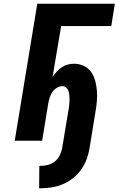

<svg xmlns="http://www.w3.org/2000/svg" viewBox="-20 -755 640 1030"><path d="M190 255 191 135H195Q215 135 235.5 130Q256 125 272.5 112.5Q289 100 299 81Q309 62 313 42L349 -174Q351 -186 352 -197.5Q353 -209 353 -221Q353 -233 352 -244.5Q351 -256 347.5 -266.5Q344 -277 335.5 -285Q327 -293 315 -293Q300 -293 285 -284Q270 -275 261 -261.5Q252 -248 247 -232.5Q242 -217 239 -201L206 0H59L180 -735H596L577 -615H308L262 -342Q272 -357 284 -370.5Q296 -384 311 -394Q326 -404 343 -408.5Q360 -413 377 -413Q405 -413 429.5 -401.5Q454 -390 469 -368.5Q484 -347 491 -320.5Q498 -294 500 -266.5Q502 -239 499.5 -210.5Q497 -182 492 -154L460 42Q455 72 444 101Q433 130 414.5 156Q396 182 370 202Q344 222 315 234Q286 246 255.5 250.5Q225 255 195 255Z"/></svg>

Font: Iosevka Aile Heavy
Style: Italic
Weight: 900
Italic angle: -9°
Designer: Belleve Invis
Foundry: Belleve Invis
Version: Version 31.1.0; ttfautohint (v1.8.4)